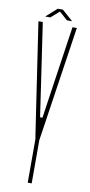

<svg xmlns="http://www.w3.org/2000/svg" viewBox="-97 -917 449 955"><g transform="rotate(10 127.0 -439.0)"><path d="M117 0V-219L112 -251L30 -800H52L88 -556L121 -331H133L166 -556L202 -800H224L142 -251L137 -219V0ZM59 -829 114 -878H140L195 -829H169L127 -866L85 -829Z"/></g></svg>

Font: Big Shoulders Display Thin
Style: Regular
Weight: 100
Designer: Patric King
Foundry: XO Type Co
Version: Version 1.000; ttfautohint (v1.8.2)